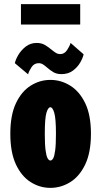

<svg xmlns="http://www.w3.org/2000/svg" viewBox="-20 -899 490 930"><path d="M224 11Q173 11 128.8 -16.8Q84.5 -44.5 57.2 -102.5Q30 -160.5 30 -251Q30 -341.5 57.2 -399Q84.5 -456.5 128.8 -484.2Q173 -512 224 -512Q275.5 -512 320.2 -484.2Q365 -456.5 392.8 -399Q420.5 -341.5 420.5 -251Q420.5 -160.5 392.8 -102.5Q365 -44.5 320.2 -16.8Q275.5 11 224 11ZM224 -121.5Q231.5 -121.5 237.5 -131.8Q243.5 -142 247.2 -170Q251 -198 251 -251Q251 -324.5 243 -352Q235 -379.5 224 -379.5Q213 -379.5 205 -353Q197 -326.5 197 -251Q197 -198.5 200.8 -170.5Q204.5 -142.5 210.8 -132Q217 -121.5 224 -121.5ZM277.5 -540Q253.5 -540 237.5 -550Q221.5 -560 209 -571Q199 -580 189 -586.5Q179 -593 167.5 -593Q145.5 -593 132.8 -573.8Q120 -554.5 116 -539L52 -593Q55 -609 68.2 -632Q81.5 -655 104.2 -673Q127 -691 157.5 -691Q181 -691 197.5 -681.2Q214 -671.5 227.5 -660Q239 -650.5 249.2 -643.8Q259.5 -637 272 -637Q292 -637 304.8 -656.2Q317.5 -675.5 322 -691L385 -636Q381.5 -618.5 368.5 -596Q355.5 -573.5 333 -556.8Q310.5 -540 277.5 -540ZM81.5 -780V-879H368.5V-780Z"/></svg>

Font: Trispace Condensed ExtraBold
Style: Regular
Weight: 800
Width: 3
Designer: Tyler Finck
Foundry: Etcetera Type Company
Version: Version 1.210; ttfautohint (v1.8.3)